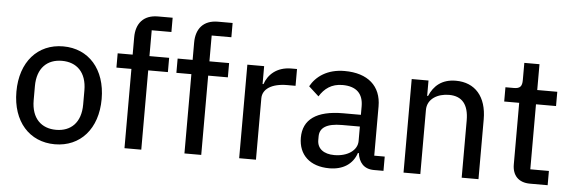

<svg xmlns="http://www.w3.org/2000/svg" viewBox="-49 -894 3156 1059"><g transform="rotate(5 1529.5 -364.0)"><path d="M281 12C422 12 517 -94 517 -259C517 -424 422 -530 281 -530C140 -530 45 -424 45 -259C45 -94 140 12 281 12ZM281 -68C200 -68 144 -119 144 -220V-298C144 -399 200 -450 281 -450C362 -450 418 -399 418 -298V-220C418 -119 362 -68 281 -68Z M666 0H759V-439H868V-518H759V-661H868V-740H787C706 -740 666 -690 666 -614V-518H583V-439H666Z M998 0H1091V-439H1200V-518H1091V-661H1200V-740H1119C1038 -740 998 -690 998 -614V-518H915V-439H998Z M1394 0V-340C1394 -391 1444 -425 1530 -425H1576V-518H1545C1462 -518 1416 -470 1399 -419H1394V-518H1301V0Z M2100 0V-79H2042V-352C2042 -464 1968 -530 1839 -530C1743 -530 1682 -485 1651 -429L1707 -378C1734 -422 1773 -452 1834 -452C1912 -452 1949 -413 1949 -344V-297H1851C1703 -297 1630 -243 1630 -143C1630 -48 1693 12 1801 12C1875 12 1930 -22 1951 -86H1956C1963 -36 1990 0 2047 0ZM1822 -63C1764 -63 1727 -90 1727 -138V-158C1727 -206 1765 -232 1850 -232H1949V-152C1949 -100 1895 -63 1822 -63Z M2304 0V-355C2304 -418 2363 -449 2424 -449C2497 -449 2533 -404 2533 -317V0H2626V-331C2626 -457 2561 -530 2455 -530C2377 -530 2333 -490 2309 -433H2304V-518H2211V0Z M3009 0V-79H2906V-439H3017V-518H2906V-661H2822V-566C2822 -531 2811 -518 2776 -518H2730V-439H2813V-98C2813 -38 2847 0 2911 0Z"/></g></svg>

Font: IBM Plex Devanagari Text
Style: Regular
Weight: 450
Designer: Mike Abbink, Paul van der Laan, Pieter van Rosmalen, Erin McLaughlin
Foundry: Bold Monday
Version: Version 1.0